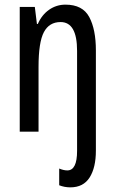

<svg xmlns="http://www.w3.org/2000/svg" viewBox="-20 -567 496 827"><path d="M283 240Q258 240 235 231V159Q254 167 270 167Q312 167 312 83V-348Q312 -472 241 -472Q192 -472 169 -428.5Q146 -385 146 -279V0H65V-537H130L139 -464H143Q160 -503 191.5 -525Q223 -547 262 -547Q336 -547 364.5 -493.5Q393 -440 393 -350V82Q393 155 366 197.5Q339 240 283 240Z"/></svg>

Font: Noto Sans Tamil ExtraCondensed
Style: Regular
Weight: 400
Width: 2
Designer: Jelle Bosma - Monotype Design Team
Foundry: Monotype Imaging Inc.
Version: Version 2.004; ttfautohint (v1.8.4.7-5d5b)